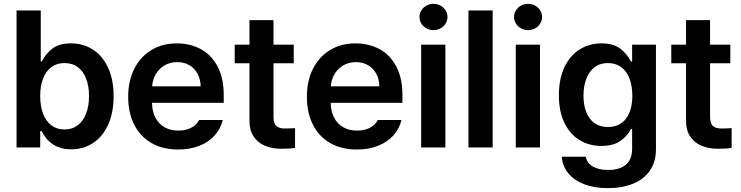

<svg xmlns="http://www.w3.org/2000/svg" viewBox="-20 -761 3826 991"><path d="M65.4 -707H190.4V-443.4H195.3Q215.3 -482.9 250 -510Q284.7 -537.1 346.7 -537.1Q409.2 -537.1 459 -505.4Q508.8 -473.6 537.6 -412.1Q566.4 -350.6 566.4 -264.6Q566.4 -179.2 538.1 -117.2Q509.8 -55.2 460 -22.7Q410.2 9.8 347.7 9.8Q242.2 9.8 195.3 -84H187.5V0H65.4ZM312.5 -92.8Q353 -92.8 381.6 -114.7Q410.2 -136.7 424.8 -175.8Q439.5 -214.8 439.5 -265.6Q439.5 -315.4 425 -354Q410.6 -392.6 382.1 -414.1Q353.5 -435.5 312.5 -435.5Q272.9 -435.5 244.9 -414.6Q216.8 -393.6 202.1 -355.2Q187.5 -316.9 187.5 -265.6Q187.5 -213.9 202.1 -174.8Q216.8 -135.7 244.9 -114.3Q272.9 -92.8 312.5 -92.8Z M641.6 -261.7Q641.6 -343.3 672.9 -405.5Q704.1 -467.8 761 -502.4Q817.9 -537.1 892.6 -537.1Q960 -537.1 1014.9 -508.3Q1069.8 -479.5 1102.3 -419.2Q1134.8 -358.9 1134.8 -269.5V-230.5H764.6Q765.1 -186 782.2 -153.6Q799.3 -121.1 829.6 -104Q859.9 -86.9 900.4 -86.9Q939.9 -86.9 967.8 -102.1Q995.6 -117.2 1007.8 -141.6H1129.9Q1118.7 -95.7 1087.4 -61.3Q1056.2 -26.9 1008.1 -8.1Q960 10.7 899.4 10.7Q820.3 10.7 762 -22.7Q703.6 -56.2 672.6 -117.7Q641.6 -179.2 641.6 -261.7ZM1015.6 -315.4Q1015.1 -351.6 1000 -379.9Q984.9 -408.2 957.5 -424.3Q930.2 -440.4 894.5 -440.4Q857.9 -440.4 829.3 -423.6Q800.8 -406.7 784.2 -378.2Q767.6 -349.6 765.1 -315.4Z M1496.1 -434.6H1391.6V-159.2Q1391.6 -124 1406.5 -110.8Q1421.4 -97.7 1448.2 -97.7Q1471.7 -97.7 1502.9 -99.6V2Q1478.5 6.8 1432.6 6.8Q1384.3 6.8 1346.9 -9Q1309.6 -24.9 1288.3 -57.6Q1267.1 -90.3 1267.6 -138.7V-434.6H1191.4V-530.3H1267.6V-657.2H1391.6V-530.3H1496.1Z M1564 -261.7Q1564 -343.3 1595.2 -405.5Q1626.5 -467.8 1683.3 -502.4Q1740.2 -537.1 1814.9 -537.1Q1882.3 -537.1 1937.3 -508.3Q1992.2 -479.5 2024.7 -419.2Q2057.1 -358.9 2057.1 -269.5V-230.5H1687Q1687.5 -186 1704.6 -153.6Q1721.7 -121.1 1752 -104Q1782.2 -86.9 1822.8 -86.9Q1862.3 -86.9 1890.1 -102.1Q1918 -117.2 1930.2 -141.6H2052.2Q2041 -95.7 2009.8 -61.3Q1978.5 -26.9 1930.4 -8.1Q1882.3 10.7 1821.8 10.7Q1742.7 10.7 1684.3 -22.7Q1626 -56.2 1595 -117.7Q1564 -179.2 1564 -261.7ZM1938 -315.4Q1937.5 -351.6 1922.4 -379.9Q1907.2 -408.2 1879.9 -424.3Q1852.5 -440.4 1816.9 -440.4Q1780.3 -440.4 1751.7 -423.6Q1723.1 -406.7 1706.5 -378.2Q1689.9 -349.6 1687.5 -315.4Z M2153.8 -530.3H2278.8V0H2153.8ZM2145 -673.8Q2145 -691.9 2154.8 -707.5Q2164.6 -723.1 2181.4 -732.2Q2198.2 -741.2 2217.3 -741.2Q2236.8 -741.2 2253.4 -732.2Q2270 -723.1 2279.8 -707.5Q2289.6 -691.9 2289.6 -673.8Q2289.6 -655.3 2279.8 -639.4Q2270 -623.5 2253.4 -614.5Q2236.8 -605.5 2217.3 -605.5Q2198.2 -605.5 2181.4 -614.5Q2164.6 -623.5 2154.8 -639.4Q2145 -655.3 2145 -673.8Z M2522.9 0H2397.9V-707H2522.9Z M2642.1 -530.3H2767.1V0H2642.1ZM2633.3 -673.8Q2633.3 -691.9 2643.1 -707.5Q2652.8 -723.1 2669.7 -732.2Q2686.5 -741.2 2705.6 -741.2Q2725.1 -741.2 2741.7 -732.2Q2758.3 -723.1 2768.1 -707.5Q2777.8 -691.9 2777.8 -673.8Q2777.8 -655.3 2768.1 -639.4Q2758.3 -623.5 2741.7 -614.5Q2725.1 -605.5 2705.6 -605.5Q2686.5 -605.5 2669.7 -614.5Q2652.8 -623.5 2643.1 -639.4Q2633.3 -655.3 2633.3 -673.8Z M2879.4 47.9H3003.4Q3009.8 81.5 3040.3 98.9Q3070.8 116.2 3119.6 116.2Q3177.7 116.2 3210.2 89.4Q3242.7 62.5 3242.7 5.9V-95.7H3236.8Q3218.3 -59.1 3181.9 -33.4Q3145.5 -7.8 3083.5 -7.8Q3021.5 -7.8 2971.7 -37.8Q2921.9 -67.9 2893.3 -126.7Q2864.7 -185.5 2864.7 -269.5Q2864.7 -354.5 2893.6 -414.8Q2922.4 -475.1 2972.2 -506.1Q3022 -537.1 3084.5 -537.1Q3146.5 -537.1 3181.6 -509.8Q3216.8 -482.4 3236.8 -443.4H3242.7V-530.3H3365.7V8.8Q3365.7 74.7 3334.2 119.9Q3302.7 165 3246.8 187.5Q3190.9 210 3117.7 210Q3047.9 210 2995.8 190.2Q2943.8 170.4 2913.8 134Q2883.8 97.7 2879.4 47.9ZM3243.7 -267.6Q3243.7 -317.9 3229 -356Q3214.4 -394 3186 -414.8Q3157.7 -435.5 3117.7 -435.5Q3077.1 -435.5 3048.8 -414.1Q3020.5 -392.6 3006.1 -354.5Q2991.7 -316.4 2991.7 -267.6Q2991.7 -192.9 3024.4 -149.2Q3057.1 -105.5 3117.7 -105.5Q3177.7 -105.5 3210.7 -148.2Q3243.7 -190.9 3243.7 -267.6Z M3749.5 -434.6H3645V-159.2Q3645 -124 3659.9 -110.8Q3674.8 -97.7 3701.7 -97.7Q3725.1 -97.7 3756.3 -99.6V2Q3731.9 6.8 3686 6.8Q3637.7 6.8 3600.3 -9Q3563 -24.9 3541.7 -57.6Q3520.5 -90.3 3521 -138.7V-434.6H3444.8V-530.3H3521V-657.2H3645V-530.3H3749.5Z"/></svg>

Font: Pretendard Std SemiBold
Style: Regular
Weight: 600
Designer: Base glyphs from Inter by Rasmus Andersson; Hangeul glyphs from Noto Sans CJK(Source Han Sans) by Jang Soo-young and Kan
Foundry: Kil Hyung-jin
Version: Version 1.309